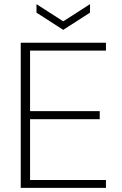

<svg xmlns="http://www.w3.org/2000/svg" viewBox="-20 -906 590 926"><path d="M80 0V-700H491V-662H125V-370H461V-331H125V-38H491V0ZM285 -762 156 -845V-886L285 -803L414 -886V-845Z"/></svg>

Font: DM Sans 10pt ExtraLight
Style: Regular
Weight: 250
Version: Version 4.004;gftools[0.9.30]